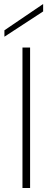

<svg xmlns="http://www.w3.org/2000/svg" viewBox="-20 -937 263 957"><path d="M195 -917V-880L2 -754V-786ZM92 -700H130V0H92Z"/></svg>

Font: Albert Sans ExtraLight
Style: Regular
Weight: 250
Designer: Andreas Rasmussen
Foundry: a.Foundry
Version: Version 1.025